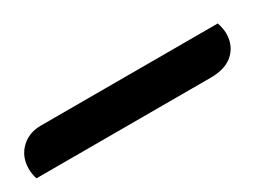

<svg xmlns="http://www.w3.org/2000/svg" viewBox="-56 -111 566 402"><g transform="rotate(-30 227.0 90.5)"><path d="M458 72Q458 100 439 118Q420 136 383 136H-38Q-42 123 -42 111Q-42 82 -23 63.5Q-4 45 25 45H453Q458 60 458 72Z"/></g></svg>

Font: Sansita Medium Italic
Style: Regular
Weight: 500
Italic angle: -11°
Designer: Pablo Cosgaya
Foundry: Omnibus-Type
Version: Version 1.006